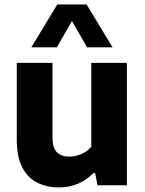

<svg xmlns="http://www.w3.org/2000/svg" viewBox="-20 -828 646 858"><path d="M243.5 9.5Q189 9.5 146.5 -11.8Q104 -33 79.5 -80Q55 -127 55 -204.5V-547H214.5V-215.5Q214.5 -166 235 -147Q255.5 -128 289.5 -128Q314.5 -128 342 -139Q369.5 -150 388 -172.5V-547H547V0H416L405 -55H398Q334.5 9.5 243.5 9.5ZM120 -616.5 236 -808H367L483 -616.5H369L301.5 -734L234 -616.5Z"/></svg>

Font: Encode Sans
Style: Bold
Weight: 700
Designer: Multiple Designers
Foundry: Impallari Type
Version: Version 3.002; ttfautohint (v1.8.3) -l 8 -r 50 -G 200 -x 14 